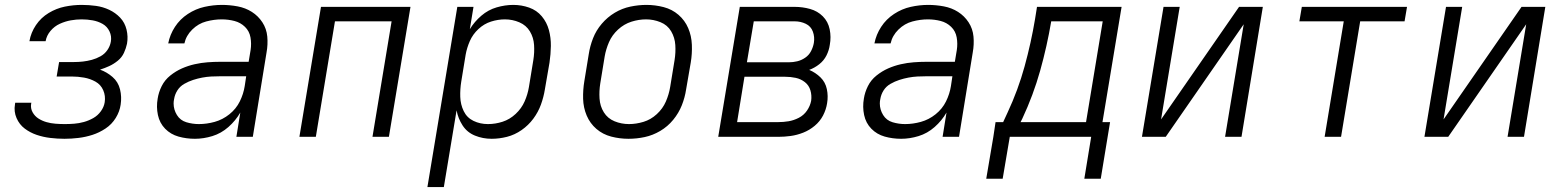

<svg xmlns="http://www.w3.org/2000/svg" viewBox="-20 -558 6376 783"><path d="M243 8Q271 8 300 4.5Q329 1 357 -8Q385 -17 410.5 -34Q436 -51 452 -77Q468 -103 472 -131Q477 -163 469.5 -193.5Q462 -224 439 -244Q416 -264 388 -274Q407 -280 425.5 -288.5Q444 -297 460.5 -310.5Q477 -324 485.5 -342.5Q494 -361 498 -380Q503 -409 496 -437.5Q489 -466 470 -486Q451 -506 425.5 -518Q400 -530 371.5 -534Q343 -538 313 -538Q279 -538 244.5 -531Q210 -524 178.5 -505Q147 -486 126.5 -455.5Q106 -425 100 -390H166Q170 -413 186 -432Q202 -451 224 -461Q246 -471 268.5 -475Q291 -479 313 -479Q336 -479 358 -475Q380 -471 398.5 -460.5Q417 -450 426.5 -430Q436 -410 432 -388Q429 -370 418 -354Q407 -338 390 -328.5Q373 -319 354.5 -314Q336 -309 318 -307Q300 -305 282 -305H221L211 -246H272Q298 -246 323 -241.5Q348 -237 369.5 -225Q391 -213 401 -190Q411 -167 407 -141Q404 -122 391.5 -104.5Q379 -87 360.5 -76.5Q342 -66 322 -60.5Q302 -55 282.5 -53.5Q263 -52 244 -52Q225 -52 206 -53.5Q187 -55 169.5 -60Q152 -65 137 -74.5Q122 -84 113 -100Q104 -116 107 -135Q108 -137 108 -139H42Q41 -136 41 -132Q36 -103 47.5 -76.5Q59 -50 81 -33.5Q103 -17 129.5 -8Q156 1 185 4.5Q214 8 243 8Z M775 8Q810 8 846 -3Q882 -14 911.5 -40Q941 -66 960 -99L944 0H1011L1067 -344Q1073 -377 1070 -409Q1067 -441 1050 -467Q1033 -493 1007 -509.5Q981 -526 949 -532Q917 -538 885 -538Q850 -538 814 -530Q778 -522 746 -501Q714 -480 693.5 -448.5Q673 -417 666 -381H732Q739 -413 764 -437.5Q789 -462 821 -470.5Q853 -479 884 -479Q911 -479 936 -472.5Q961 -466 979 -448.5Q997 -431 1001.5 -405.5Q1006 -380 1002 -354L994 -306H879Q853 -306 826.5 -304Q800 -302 773.5 -296Q747 -290 722 -279Q697 -268 674.5 -250Q652 -232 639.5 -207Q627 -182 623 -156Q617 -122 624 -89Q631 -56 653.5 -33Q676 -10 708 -1Q740 8 775 8ZM791 -52Q765 -52 740 -59.5Q715 -67 701.5 -89Q688 -111 688 -136Q688 -145 690 -154Q693 -173 703.5 -189.5Q714 -206 731.5 -216Q749 -226 767.5 -232Q786 -238 804.5 -241.5Q823 -245 841.5 -246Q860 -247 879 -247H984L978 -207Q973 -175 958 -144.5Q943 -114 915.5 -92Q888 -70 855.5 -61Q823 -52 791 -52Z M1201 0H1268L1346 -471H1577L1499 0H1566L1654 -530H1289Z M1723 205H1790L1842 -108Q1848 -75 1866.5 -46.5Q1885 -18 1917 -5Q1949 8 1985 8Q2016 8 2047.5 0Q2079 -8 2107 -27.5Q2135 -47 2155 -74Q2175 -101 2186 -131.5Q2197 -162 2202 -193L2221 -303Q2226 -337 2226.5 -370.5Q2227 -404 2218.5 -435.5Q2210 -467 2189.5 -491.5Q2169 -516 2138 -527Q2107 -538 2073 -538Q2040 -538 2005.5 -528Q1971 -518 1943 -494Q1915 -470 1896 -439L1911 -530H1845ZM1970 -52Q1938 -52 1911 -65Q1884 -78 1871 -105Q1858 -132 1857 -163Q1856 -194 1861 -225L1879 -335Q1884 -363 1896 -390.5Q1908 -418 1931 -439.5Q1954 -461 1982.5 -470Q2011 -479 2039 -479Q2070 -479 2098 -467Q2126 -455 2141 -430Q2156 -405 2158 -374.5Q2160 -344 2155 -313L2137 -203Q2132 -173 2119.5 -144.5Q2107 -116 2083 -93.5Q2059 -71 2029.5 -61.5Q2000 -52 1970 -52Z M2543 8Q2576 8 2609 1Q2642 -6 2672.5 -24Q2703 -42 2725.5 -69.5Q2748 -97 2760.5 -128.5Q2773 -160 2778 -193L2797 -303Q2803 -339 2801.5 -375.5Q2800 -412 2786.5 -443.5Q2773 -475 2747 -497.5Q2721 -520 2686.5 -529Q2652 -538 2616 -538Q2584 -538 2550.5 -531Q2517 -524 2487 -506Q2457 -488 2434 -461Q2411 -434 2398.5 -402Q2386 -370 2381 -337L2363 -227Q2357 -191 2358 -155Q2359 -119 2372.5 -87Q2386 -55 2412 -32.5Q2438 -10 2472.5 -1Q2507 8 2543 8ZM2545 -52Q2514 -52 2486 -63.5Q2458 -75 2442.5 -100Q2427 -125 2425 -156Q2423 -187 2428 -218L2446 -328Q2451 -357 2463.5 -386Q2476 -415 2500.5 -437.5Q2525 -460 2555 -469.5Q2585 -479 2615 -479Q2645 -479 2673.5 -467.5Q2702 -456 2717 -430.5Q2732 -405 2734 -374.5Q2736 -344 2731 -313L2713 -203Q2708 -173 2695.5 -144Q2683 -115 2658.5 -92.5Q2634 -70 2604 -61Q2574 -52 2545 -52Z M2909 0H3154Q3179 0 3204.5 -3.5Q3230 -7 3255.5 -17Q3281 -27 3302.5 -45Q3324 -63 3336.5 -87Q3349 -111 3353 -137Q3358 -166 3352 -194.5Q3346 -223 3326 -242.5Q3306 -262 3280 -273Q3302 -281 3321 -296Q3340 -311 3350.5 -332Q3361 -353 3364 -375Q3370 -407 3363.5 -438.5Q3357 -470 3335.5 -491.5Q3314 -513 3283.5 -521.5Q3253 -530 3221 -530H2997ZM3026 -304 3054 -471H3221Q3245 -471 3266 -461Q3287 -451 3295 -429Q3303 -407 3299 -383Q3296 -366 3287.5 -349.5Q3279 -333 3263.5 -322.5Q3248 -312 3231 -308Q3214 -304 3197 -304ZM2986 -60 3016 -245H3181Q3204 -245 3225 -240.5Q3246 -236 3262.5 -223Q3279 -210 3285 -189.5Q3291 -169 3288 -147Q3284 -126 3271 -107Q3258 -88 3237.5 -77.5Q3217 -67 3196 -63.5Q3175 -60 3154 -60Z M3655 8Q3690 8 3726 -3Q3762 -14 3791.5 -40Q3821 -66 3840 -99L3824 0H3891L3947 -344Q3953 -377 3950 -409Q3947 -441 3930 -467Q3913 -493 3887 -509.5Q3861 -526 3829 -532Q3797 -538 3765 -538Q3730 -538 3694 -530Q3658 -522 3626 -501Q3594 -480 3573.5 -448.5Q3553 -417 3546 -381H3612Q3619 -413 3644 -437.5Q3669 -462 3701 -470.5Q3733 -479 3764 -479Q3791 -479 3816 -472.5Q3841 -466 3859 -448.5Q3877 -431 3881.5 -405.5Q3886 -380 3882 -354L3874 -306H3759Q3733 -306 3706.5 -304Q3680 -302 3653.5 -296Q3627 -290 3602 -279Q3577 -268 3554.5 -250Q3532 -232 3519.5 -207Q3507 -182 3503 -156Q3497 -122 3504 -89Q3511 -56 3533.5 -33Q3556 -10 3588 -1Q3620 8 3655 8ZM3671 -52Q3645 -52 3620 -59.5Q3595 -67 3581.5 -89Q3568 -111 3568 -136Q3568 -145 3570 -154Q3573 -173 3583.5 -189.5Q3594 -206 3611.5 -216Q3629 -226 3647.5 -232Q3666 -238 3684.5 -241.5Q3703 -245 3721.5 -246Q3740 -247 3759 -247H3864L3858 -207Q3853 -175 3838 -144.5Q3823 -114 3795.5 -92Q3768 -70 3735.5 -61Q3703 -52 3671 -52Z M4402 171H4469L4507 -60H4476L4554 -530H4209L4201 -480Q4185 -384 4158.5 -287.5Q4132 -191 4089 -99L4071 -60H4040L4031 0H4430ZM4142 -60 4149 -74Q4194 -170 4222 -270Q4250 -370 4267 -471H4477L4409 -60ZM4002 171H4069L4098 0H4031Z M4637 0H4734L5052 -459L4976 0H5043L5130 -530H5033L4715 -71L4791 -530H4725Z M5382 0H5449L5527 -471H5708L5718 -530H5289L5279 -471H5460Z M5789 0H5886L6204 -459L6128 0H6195L6282 -530H6185L5867 -71L5943 -530H5877Z"/></svg>

Font: Iosevka Sparkle Light Oblique
Style: Regular
Weight: 300
Italic angle: -9°
Designer: Belleve Invis
Foundry: Belleve Invis
Version: Version 4.5.0; ttfautohint (v1.8.3)